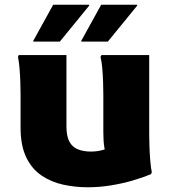

<svg xmlns="http://www.w3.org/2000/svg" viewBox="-20 -780 723 812"><path d="M351 12Q298 12 247.5 1Q197 -10 156 -37.5Q115 -65 91 -114.5Q67 -164 67 -241V-382Q67 -402 66 -432.5Q65 -463 62.5 -492Q60 -521 56 -539L59 -547H261V-246Q261 -203 274 -180Q287 -157 310.5 -148Q334 -139 364 -139Q392 -139 415.5 -146Q439 -153 458 -159L431 -117Q425 -133 421 -158Q417 -183 417 -222V-382Q417 -402 416 -432.5Q415 -463 412.5 -492Q410 -521 405 -539L409 -547H611V-213Q611 -193 612 -162Q613 -131 615.5 -100.5Q618 -70 622 -52L619 -44Q584 -29 541 -16.5Q498 -4 449.5 4Q401 12 351 12ZM324 -604V-608L408 -760H560V-756L436 -604ZM121 -604V-608L205 -760H357V-756L233 -604Z"/></svg>

Font: Kufam ExtraBold
Style: Regular
Weight: 800
Designer: Wael Morcos, Artur Schmal
Foundry: Original Type
Version: Version 1.300; ttfautohint (v1.8.3)